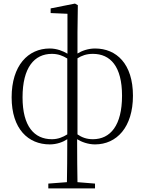

<svg xmlns="http://www.w3.org/2000/svg" viewBox="-20 -793 809 1073"><path d="M511 14C632 14 723 -82 723 -258C723 -436 631 -522 511 -522C473 -522 437 -509 413 -494V-612L415 -764L399 -773L263 -746V-720L357 -716V-493C332 -508 297 -522 258 -522C137 -522 45 -427 45 -249C45 -72 138 14 258 14C297 14 332 1 356 -15C356 90 355 160 354 225L250 233V260H511V233L413 225C412 161 411 93 411 -15C435 0 472 14 511 14ZM356 -42C332 -27 305 -15 270 -15C172 -15 106 -86 106 -249C106 -416 172 -492 270 -492C305 -492 332 -481 356 -466ZM413 -467C436 -482 463 -492 499 -492C597 -492 662 -422 662 -258C662 -92 597 -15 499 -15C463 -15 436 -26 413 -42Z"/></svg>

Font: Noto Serif CJK SC ExtraLight
Style: Regular
Weight: 200
Designer: Ryoko NISHIZUKA 西塚涼子 (kana & ideographs); Frank Grießhammer (Latin, Greek & Cyrillic); Wenlong ZHANG 张文龙 (bopomofo); San
Foundry: Adobe
Version: Version 2.001;hotconv 1.1.0;makeotfexe 2.6.0